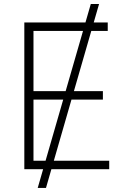

<svg xmlns="http://www.w3.org/2000/svg" viewBox="-20 -839 626 952"><path d="M167 92.8 430.2 -819.3H471.2L208 92.8ZM100.6 0V-727.5H514.2V-685.5H146V-387.2H490.2V-345.2H146V-42H521.5V0Z"/></svg>

Font: Inter 17pt ExtraLight
Style: Regular
Weight: 250
Version: Version 4.001;git-66647c0bb